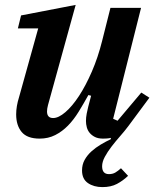

<svg xmlns="http://www.w3.org/2000/svg" viewBox="-20 -554 636 784"><path d="M398 210Q363 210 339 193.5Q315 177 315 142Q315 118 325.5 99Q336 80 353 64.5Q370 49 391 36.5Q412 24 433 14L432 9Q425 11 415.5 11.5Q406 12 401 12Q381 12 368 5.5Q355 -1 346.5 -11Q338 -21 334.5 -34Q331 -47 331 -60Q331 -74 334 -90Q337 -106 340 -117L352 -163L341 -166Q321 -130 301 -97.5Q281 -65 257.5 -41Q234 -17 205.5 -2.5Q177 12 142 12Q91 12 68.5 -15Q46 -42 46 -87Q46 -120 58 -158L136 -438H53L66 -491L289 -534L176 -125Q172 -110 172 -99Q172 -72 197 -72Q219 -72 247 -96Q275 -120 302.5 -162Q330 -204 355 -261.5Q380 -319 397 -387L431 -522H556L442 -69L460 -61L557 -176L590 -155L504 -39Q489 -19 470.5 2Q452 23 435.5 44.5Q419 66 408 86.5Q397 107 397 125Q397 157 425 157Q440 157 451 150.5Q462 144 474 133L503 164Q482 184 457.5 197Q433 210 398 210Z"/></svg>

Font: IBM Plex Serif SemiBold
Style: Italic
Weight: 600
Italic angle: -14°
Designer: Mike Abbink, Paul van der Laan, Pieter van Rosmalen
Foundry: Bold Monday
Version: Version 2.5